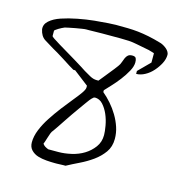

<svg xmlns="http://www.w3.org/2000/svg" viewBox="-96 -715 775 806"><g transform="rotate(15 292.0 -312.5)"><path d="M96.7 -58.6Q96.7 -85 108.4 -113.8Q120.1 -142.6 138.7 -170.9Q157.2 -199.2 177.7 -226.1Q198.2 -252.9 216.8 -275.4Q235.4 -297.9 247.1 -314.5Q258.8 -331.1 258.8 -339.8V-347.7L194.3 -397.5H186.5Q180.7 -400.4 166 -409.7Q151.4 -418.9 134.8 -429.7Q118.2 -440.4 102.5 -449.7Q86.9 -459 81.1 -461.9Q59.6 -474.6 40.5 -486.8Q21.5 -499 15.6 -527.3Q12.7 -548.8 30.8 -564.9Q48.8 -581.1 79.1 -591.3Q109.4 -601.6 147 -608.9Q184.6 -616.2 218.3 -619.6Q252 -623 277.3 -624.5Q302.7 -626 310.5 -626Q338.9 -626 361.8 -625.5Q384.8 -625 407.2 -622.6Q429.7 -620.1 454.1 -615.2Q478.5 -610.4 511.7 -600.6Q517.6 -598.6 524.4 -594.7Q531.2 -590.8 537.6 -585.4Q543.9 -580.1 547.9 -573.2Q551.8 -566.4 551.8 -560.5Q551.8 -542 542 -522.9Q532.2 -503.9 517.1 -486.8Q502 -469.7 482.9 -459.5Q463.9 -449.2 445.3 -449.2V-461.9L495.1 -511.7V-551.8Q495.1 -552.7 485.8 -555.2Q476.6 -557.6 470.7 -559.6Q434.6 -566.4 415.5 -570.3Q396.5 -574.2 380.4 -575.2Q364.3 -576.2 344.2 -576.2Q324.2 -576.2 288.1 -576.2Q278.3 -576.2 263.7 -576.2Q249 -576.2 233.9 -575.7Q218.8 -575.2 207.5 -575.2Q196.3 -575.2 194.3 -575.2Q188.5 -575.2 176.3 -573.2Q164.1 -571.3 149.9 -568.8Q135.7 -566.4 123 -563.5Q110.4 -560.5 105.5 -559.6Q100.6 -557.6 93.8 -554.2Q86.9 -550.8 80.6 -546.9Q74.2 -543 69.8 -539.6Q65.4 -536.1 65.4 -535.2V-511.7Q65.4 -509.8 76.2 -502.4Q86.9 -495.1 104 -484.9Q121.1 -474.6 141.6 -462.4Q162.1 -450.2 180.7 -439Q199.2 -427.7 213.9 -418.5Q228.5 -409.2 234.4 -405.3Q246.1 -398.4 261.7 -389.6Q277.3 -380.9 292 -380.9H299.8Q302.7 -384.8 312.5 -396.5Q322.3 -408.2 332.5 -421.4Q342.8 -434.6 352.1 -445.8Q361.3 -457 364.3 -461.9Q371.1 -470.7 374.5 -481Q377.9 -491.2 381.8 -500Q385.7 -508.8 392.1 -514.2Q398.4 -519.5 410.2 -519.5Q422.9 -519.5 426.3 -512.7Q429.7 -505.9 429.7 -495.1Q429.7 -477.5 418 -456.1Q406.2 -434.6 390.1 -413.6Q374 -392.6 357.4 -375Q340.8 -357.4 332 -347.7V-339.8Q350.6 -324.2 368.2 -304.2Q385.7 -284.2 399.4 -261.2Q413.1 -238.3 421.4 -213.4Q429.7 -188.5 429.7 -162.1Q429.7 -127.9 412.1 -103.5Q394.5 -79.1 368.7 -60.5Q342.8 -42 313.5 -27.8Q284.2 -13.7 258.8 0Q256.8 0 249.5 0Q242.2 0 234.9 0.5Q227.5 1 220.7 1Q213.9 1 210.9 1Q196.3 1 176.3 -0.5Q156.2 -2 138.7 -7.3Q121.1 -12.7 108.9 -25.4Q96.7 -38.1 96.7 -58.6ZM145.5 -65.4Q150.4 -58.6 156.7 -54.7Q163.1 -50.8 170.9 -47.9Q172.9 -47.9 179.2 -47.9Q185.5 -47.9 192.9 -47.9Q200.2 -47.9 206.5 -47.9Q212.9 -47.9 214.8 -47.9Q241.2 -47.9 271 -54.7Q300.8 -61.5 324.7 -76.2Q348.6 -90.8 365.2 -113.3Q381.8 -135.7 381.8 -166Q381.8 -181.6 377.4 -206.5Q373 -231.4 363.3 -253.9Q353.5 -276.4 338.9 -292.5Q324.2 -308.6 303.7 -308.6Q302.7 -308.6 302.7 -308.1Q302.7 -307.6 301.8 -307.6H299.8Q297.9 -306.6 291.5 -300.3Q285.2 -293.9 284.2 -292Q280.3 -287.1 272 -275.4Q263.7 -263.7 252.4 -248Q241.2 -232.4 229 -214.8Q216.8 -197.3 205.6 -180.2Q194.3 -163.1 185.1 -149.4Q175.8 -135.7 170.9 -128.9Q166 -124 162.1 -114.3Q158.2 -104.5 155.3 -94.2Q152.3 -84 149.4 -75.7Q146.5 -67.4 145.5 -65.4Z"/></g></svg>

Font: Cedarville Cursive
Style: Regular
Weight: 400
Designer: Kimberly Geswein
Foundry: Kimberly Geswein
Version: Version 1.001 2010